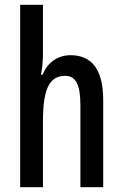

<svg xmlns="http://www.w3.org/2000/svg" viewBox="-20 -780 511 800"><path d="M159 -558V-760H64V0H159V-275C159 -405 184 -464 251 -464C296 -464 315 -428 315 -341V0H410V-363C410 -484 367 -550 274 -550C222 -550 178 -521 158 -469H151C156 -494 159 -528 159 -558Z"/></svg>

Font: Noto Sans Gurmukhi UI ExtraCondensed Medium
Style: Regular
Weight: 500
Width: 2
Designer: Jelle Bosma - Monotype Design Team
Foundry: Monotype Imaging Inc.
Version: Version 2.004